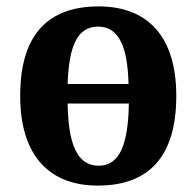

<svg xmlns="http://www.w3.org/2000/svg" viewBox="-20 -569 613 599"><path d="M285 10C446 10 530 -82 530 -270C530 -458 438 -549 288 -549C127 -549 43 -458 43 -270C43 -82 135 10 285 10ZM381 -307H191C195 -425 221 -486 286 -486C350 -486 378 -425 381 -307ZM288 -52C220 -52 193 -120 191 -246H382C380 -120 354 -52 288 -52Z"/></svg>

Font: Noto Serif SemiCondensed
Style: Bold
Weight: 700
Width: 4
Designer: Monotype Design Team
Foundry: Monotype Imaging Inc.
Version: Version 2.015